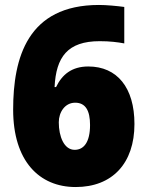

<svg xmlns="http://www.w3.org/2000/svg" viewBox="-20 -744 593 774"><path d="M33 -302C33 -95 138 10 285 10C433 10 522 -86 522 -244C522 -391 452 -476 336 -476C269 -476 230 -443 206 -393H200C206 -514 252 -578 382 -578C423 -578 454 -574 481 -569V-716C451 -720 409 -724 379 -724C91 -724 33 -511 33 -302ZM281 -140C238 -140 217 -194 217 -251C217 -292 242 -330 283 -330C325 -330 343 -298 343 -240C343 -171 318 -140 281 -140Z"/></svg>

Font: Noto Sans Arabic UI SmCn Bk
Style: Regular
Weight: 900
Width: 4
Designer: Monotype Design Team, Nadine Chahine and Nizar Qandah
Foundry: Monotype Imaging Inc.
Version: Version 2.010